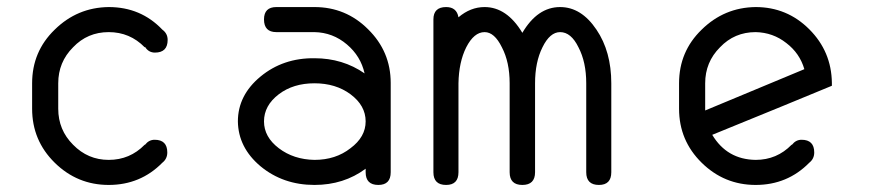

<svg xmlns="http://www.w3.org/2000/svg" viewBox="-20 -524 2498 544"><path d="M71 -216C71 -156 92.3 -105 135 -63C177.7 -21 228.7 0 288 0C348 0 398.7 -21 440 -63C449.3 -70.3 454 -80 454 -92C454 -116 442 -128 418 -128C407.3 -128 398.3 -123.3 391 -114H390C362 -85.3 328 -71 288 -71C248.7 -71 215 -85.3 187 -114C159 -142 145 -176 145 -216V-288C145 -328 159 -362 187 -390C214.3 -418.7 248 -433 288 -433C328 -433 362 -418.7 390 -390L391 -391C397.7 -380.3 407 -375 419 -375C443 -375 455 -387 455 -411C455 -423 450 -432.7 440 -440C399.3 -482.7 348.7 -504 288 -504C228.7 -503.3 177.7 -482 135 -440C92.3 -398.7 71 -348 71 -288V-251V-229Z M871 -288C911 -288 945 -277.7 973 -257C1001.7 -235.7 1016 -210 1016 -180C1016 -150.7 1001.7 -125.3 973 -104C945 -82 911 -71 871 -71C831.7 -71.7 798 -82.7 770 -104C742 -125.3 728 -150.7 728 -180C728 -210 742 -235.7 770 -257C797.3 -277.7 831 -288 871 -288ZM1087 -289C1087 -348.3 1065.7 -399 1023 -441C981 -483 930.3 -504 871 -504H763C739.7 -504 728 -492.3 728 -469C728 -445 739.7 -433 763 -433H871C905.7 -432.3 936.3 -420.7 963 -398C989 -376 1005.7 -348.7 1013 -316C971.7 -344.7 924.3 -359 871 -359C811.7 -359.7 760.7 -342.3 718 -307C675.3 -271.7 654 -229.3 654 -180C654.7 -130.7 676 -88.3 718 -53C760.7 -17.7 811.7 0 871 0C926.3 0 974.7 -15.3 1016 -46V-36C1016 -12 1028 0 1052 0C1075.3 0 1087 -12 1087 -36V-108V-180V-252V-288Z M1712 -36V-288C1712 -348 1698 -398.7 1670 -440C1641.3 -482.7 1607 -504 1567 -504C1524.3 -504 1488.7 -479.7 1460 -431C1430.7 -479.7 1395 -504 1353 -504C1326.3 -504 1301.7 -494.3 1279 -475C1275.7 -494.3 1264 -504 1244 -504C1220 -504 1208 -492.3 1208 -469V-395V-351V-288V-216V-36C1208 -12 1220 0 1244 0C1267.3 0 1279 -12 1279 -36V-216V-288C1279.7 -328 1287 -362 1301 -390C1315.7 -418.7 1333 -433 1353 -433C1371.7 -433 1388 -418.7 1402 -390C1416.7 -362 1424 -328 1424 -288V-36C1424 -12 1436 0 1460 0C1484 0 1496 -12 1496 -36V-288C1496 -328 1503 -362 1517 -390C1531 -418.7 1547.7 -433 1567 -433C1587.7 -433 1605 -418.7 1619 -390C1633.7 -362 1641 -328 1641 -288V-36C1641 -12 1653 0 1677 0C1700.3 0 1712 -12 1712 -36Z M1904 -216C1904 -156 1925.3 -105 1968 -63C2010.7 -21 2061.7 0 2121 0C2181 0 2231.7 -21 2273 -63C2282.3 -70.3 2287 -80 2287 -92C2287 -116 2275 -128 2251 -128C2240.3 -128 2231.3 -123.3 2224 -114H2223C2195 -85.3 2161 -71 2121 -71C2067 -71.7 2026 -95.3 1998 -142C2148.7 -203.3 2261.7 -249.7 2337 -281V-288V-289C2336.3 -348.3 2315 -399 2273 -441C2231 -483 2180.3 -504 2121 -504C2061.7 -503.3 2010.7 -482 1968 -440C1925.3 -398.7 1904 -348 1904 -288V-251V-229ZM2259 -328C2133.7 -276 2040 -237 1978 -211V-213V-216V-288C1978 -328 1992 -362 2020 -390C2047.3 -418.7 2081 -433 2121 -433C2153.7 -432.3 2182.7 -422 2208 -402C2233.3 -382.7 2250.3 -358 2259 -328Z"/></svg>

Font: Semi-Coder
Style: Regular
Weight: 400
Version: 0.1000